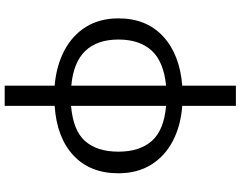

<svg xmlns="http://www.w3.org/2000/svg" viewBox="-123 -659 1017 811"><g transform="rotate(-90 385.5 -253.5)"><path d="M429.2 234.4H343.8V7.8Q259.3 1.5 195.1 -32.2Q130.9 -65.9 95 -124Q59.1 -182.1 59.1 -261.7Q59.1 -381.3 134.3 -451.7Q209.5 -522 343.8 -531.2V-742.2H429.2V-531.2Q513.7 -523.9 577.6 -490.2Q641.6 -456.5 677.5 -398.7Q713.4 -340.8 713.4 -261.7Q713.4 -143.1 637 -72.8Q560.5 -2.4 429.2 7.8ZM343.8 -60.5V-461.9Q239.7 -453.1 195.1 -402.6Q150.4 -352.1 150.4 -261.7Q150.4 -171.9 195.8 -120.6Q241.2 -69.3 343.8 -60.5ZM429.2 -460.9V-60.5Q530.3 -70.3 577.1 -121.3Q624 -172.4 624 -261.7Q624 -351.1 576.2 -401.4Q528.3 -451.7 429.2 -460.9Z"/></g></svg>

Font: Lunasima
Style: Regular
Weight: 400
Designer: The DocRepair Project, Monotype Design Team
Foundry: Google
Version: Version 2.009